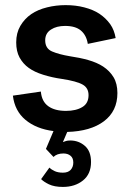

<svg xmlns="http://www.w3.org/2000/svg" viewBox="-20 -507 518 757"><path d="M174.8 153.8Q183.1 162.1 196.3 168Q209.5 173.8 228 173.8Q248 173.8 258.3 163.1Q269 151.4 269 133.8Q269 115.7 257.8 106.9Q247.1 98.1 230 98.1Q204.6 98.1 190.9 111.8L161.1 80.1L190.9 9.8Q122.6 1 80.1 -34.7Q38.1 -69.8 30.8 -129.9L141.1 -146Q144.5 -106.4 170.9 -87.9Q196.3 -69.8 240.2 -69.8Q279.8 -69.8 304.7 -85Q329.1 -99.6 329.1 -131.8Q329.1 -160.2 306.2 -173.3Q282.2 -187 224.1 -195.8Q185.5 -201.2 149.9 -212.4Q115.7 -223.1 93.3 -239.3Q70.8 -255.4 57.1 -280.3Q43.9 -304.7 43.9 -339.8Q43.9 -377 60.1 -404.8Q76.7 -433.1 103 -451.2Q129.4 -469.2 165.5 -478Q200.7 -486.8 238.8 -486.8Q278.3 -486.8 312 -478Q347.7 -468.8 372.1 -452.6Q397.5 -435.5 414.6 -411.6Q430.7 -388.7 436 -356.9L326.2 -334Q320.8 -368.2 298.8 -386.7Q277.3 -404.8 236.8 -404.8Q203.1 -404.8 181.2 -390.6Q158.2 -376 158.2 -348.1Q158.2 -315.9 185.1 -304.2Q212.4 -292.5 255.9 -285.2Q293.5 -279.8 327.1 -270.5Q362.8 -260.3 386.7 -244.6Q412.6 -227.5 427.7 -202.6Q442.9 -177.2 442.9 -140.1Q442.9 -68.8 389.6 -28.8Q336.9 10.7 245.1 13.2L228 53.2Q232.4 51.3 240.7 48.8Q247.1 46.9 256.8 46.9Q290.5 46.9 314.9 68.4Q338.9 89.4 338.9 131.8Q338.9 179.2 307.1 204.6Q275.4 230 228 230Q194.3 230 172.9 219.7Q152.8 210 142.1 199.2Z"/></svg>

Font: Post Grotesk Medium
Style: Medium
Weight: 500
Version: Version 1.0